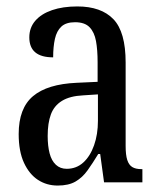

<svg xmlns="http://www.w3.org/2000/svg" viewBox="-20 -566 494 596"><path d="M159 10Q125 10 98 -7.5Q71 -25 54.5 -60.5Q38 -96 38 -150Q38 -230 82.5 -267.5Q127 -305 218 -309L283 -312V-373Q283 -411 278 -438.5Q273 -466 258 -481.5Q243 -497 213 -497Q185 -497 170.5 -483.5Q156 -470 150.5 -445.5Q145 -421 145 -388Q108 -388 89.5 -403.5Q71 -419 71 -450Q71 -480 89.5 -501.5Q108 -523 141.5 -534.5Q175 -546 220 -546Q294 -546 332 -506.5Q370 -467 370 -372V-113Q370 -85 375 -69.5Q380 -54 390.5 -47.5Q401 -41 419 -41H422V0H303L291 -88H285Q268 -60 252 -37.5Q236 -15 214.5 -2.5Q193 10 159 10ZM187 -42Q217 -42 238.5 -61.5Q260 -81 272 -115Q284 -149 284 -191V-273L238 -270Q197 -268 172.5 -253Q148 -238 138 -211Q128 -184 128 -144Q128 -113 134 -90Q140 -67 153.5 -54.5Q167 -42 187 -42Z"/></svg>

Font: Noto Serif ExtraCondensed
Style: Regular
Weight: 400
Width: 2
Designer: Monotype Design Team
Foundry: Monotype Imaging Inc.
Version: Version 2.013